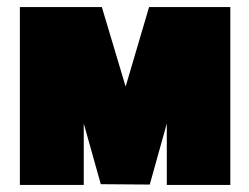

<svg xmlns="http://www.w3.org/2000/svg" viewBox="-20 -520 703 541"><path d="M400 -500 334 -276 267 -500H36V1H216V-172L264 -1L402 0L450 -172V1H629V-500Z"/></svg>

Font: Advent Pro Black
Style: Regular
Weight: 900
Version: Version 3.000